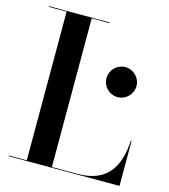

<svg xmlns="http://www.w3.org/2000/svg" viewBox="-111 -839 817 927"><g transform="rotate(15 297.0 -375.0)"><path d="M572.5 0V-225H569C561.5 -98 513.5 -3.5 361.5 -3.5H233.5V-746.5H323V-750H18.5V-746.5H108V-3.5H18.5V0ZM377 -486.5C377 -445 410.5 -411.5 452 -411.5C493 -411.5 527 -445 527 -486.5C527 -527.5 493 -561.5 452 -561.5C410.5 -561.5 377 -527.5 377 -486.5Z"/></g></svg>

Font: Bodoni* 48pt Medium
Style: Regular
Weight: 500
Version: Version 2.3